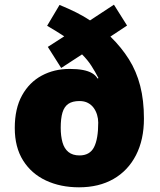

<svg xmlns="http://www.w3.org/2000/svg" viewBox="-20 -789 681 819"><path d="M234 -768Q273 -752 305 -736Q337 -720 364 -702L466 -769L522 -680L451 -633Q498 -587 530 -536Q562 -485 578 -423Q594 -361 594 -283Q594 -193 560 -127Q526 -61 464 -25.5Q402 10 317 10Q238 10 176 -19Q114 -48 78.5 -104.5Q43 -161 43 -243Q43 -326 74 -382Q105 -438 158 -466.5Q211 -495 277 -495Q310 -495 333.5 -490.5Q357 -486 372.5 -477Q388 -468 396 -454L400 -456Q386 -483 370 -508Q354 -533 330 -557L241 -499L184 -589L254 -634Q239 -644 219.5 -656Q200 -668 181 -679ZM319 -358Q289 -358 271.5 -346Q254 -334 246.5 -309Q239 -284 239 -244Q239 -209 246.5 -182Q254 -155 272 -140.5Q290 -126 319 -126Q363 -126 381 -161Q399 -196 399 -266Q399 -283 394 -299.5Q389 -316 379.5 -329Q370 -342 355 -350Q340 -358 319 -358Z"/></svg>

Font: Noto Sans Khmer Black
Style: Regular
Weight: 900
Version: Version 2.003